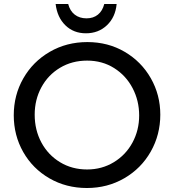

<svg xmlns="http://www.w3.org/2000/svg" viewBox="-20 -929 872 963"><path d="M784 -354Q784 -453 736.5 -536.5Q689 -620 605.5 -669Q522 -718 418 -718Q314 -718 229.5 -669Q145 -620 97 -536Q49 -452 49 -351Q49 -250 96.5 -166.5Q144 -83 228 -34.5Q312 14 416 14Q519 14 603.5 -35Q688 -84 736 -168.5Q784 -253 784 -354ZM678 -350Q678 -276 644.5 -214Q611 -152 551 -115.5Q491 -79 417 -79Q341 -79 281 -115.5Q221 -152 187.5 -214.5Q154 -277 154 -354Q154 -429 187.5 -491Q221 -553 281 -589Q341 -625 417 -625Q493 -625 552.5 -587.5Q612 -550 645 -487Q678 -424 678 -350ZM414 -837Q379 -837 355 -855.5Q331 -874 322 -909H259Q267 -842 308 -802Q349 -762 411 -762Q474 -762 516.5 -802.5Q559 -843 565 -909H503Q494 -874 471 -855.5Q448 -837 414 -837Z"/></svg>

Font: Geom
Style: Regular
Weight: 400
Version: Version 1.102